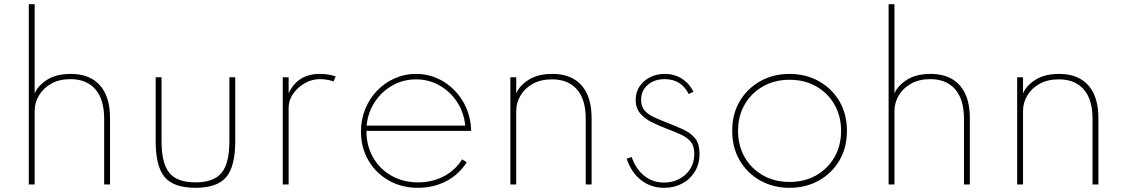

<svg xmlns="http://www.w3.org/2000/svg" viewBox="-20 -881 5374 917"><path d="M117.5 0V-861H145.5V-435Q161.5 -472.5 205.2 -500.2Q249 -528 318 -528Q378 -528 419.8 -504Q461.5 -480 483.5 -433Q505.5 -386 505.5 -317V0H477.5V-313.5Q477.5 -406 435.5 -454.5Q393.5 -503 316.5 -503Q262.5 -503 224.2 -481.2Q186 -459.5 165.8 -424.8Q145.5 -390 145.5 -351V0Z M913.5 16Q810 16 766.8 -34.8Q723.5 -85.5 723.5 -207V-512H751.5V-207Q751.5 -101 788.8 -55.5Q826 -10 913.5 -10Q1001 -10 1038.2 -55.5Q1075.5 -101 1075.5 -207V-512H1103.5V-207Q1103.5 -85.5 1060.2 -34.8Q1017 16 913.5 16Z M1330.5 0V-512H1358.5V-435Q1380 -481.5 1417.2 -504.8Q1454.5 -528 1507.5 -528Q1528 -528 1548 -524.8Q1568 -521.5 1583.5 -516L1572.5 -492Q1558.5 -497.5 1541.2 -500.2Q1524 -503 1507.5 -503Q1469.5 -503 1435.5 -483.5Q1401.5 -464 1380 -433Q1358.5 -402 1358.5 -367V0Z M1977 16Q1897 16 1835.2 -19.8Q1773.5 -55.5 1738.8 -116.2Q1704 -177 1704 -252.5Q1704 -311 1724.8 -361.2Q1745.5 -411.5 1781.8 -448.8Q1818 -486 1865.5 -507Q1913 -528 1966.5 -528Q2035 -528 2092.8 -494.5Q2150.5 -461 2187.2 -403Q2224 -345 2229.5 -271.5Q2230 -267 2230 -263.8Q2230 -260.5 2230 -256H1730Q1730 -185 1761.8 -129.2Q1793.5 -73.5 1849.5 -41.8Q1905.5 -10 1977 -10Q2044.5 -10 2099.8 -39Q2155 -68 2187 -120L2209 -106Q2172.5 -48 2111.8 -16Q2051 16 1977 16ZM1731 -281H2202Q2196 -344 2163 -394Q2130 -444 2079 -473Q2028 -502 1967 -502Q1906 -502 1854.5 -473Q1803 -444 1770 -394Q1737 -344 1731 -281Z M2417.5 0V-512H2445.5V-435Q2461.5 -472.5 2505.2 -500.2Q2549 -528 2618 -528Q2678 -528 2719.8 -504Q2761.5 -480 2783.5 -433Q2805.5 -386 2805.5 -317V0H2777.5V-313.5Q2777.5 -406 2735.5 -454Q2693.5 -502 2616.5 -502Q2562.5 -502 2524.2 -480.5Q2486 -459 2465.8 -424.5Q2445.5 -390 2445.5 -351V0Z M3152 16Q3089.5 16 3042.5 -20.2Q2995.5 -56.5 2973 -123L2997 -131Q3016.5 -73.5 3057.2 -41.2Q3098 -9 3151.5 -9Q3190 -9 3223 -25.8Q3256 -42.5 3276 -73.2Q3296 -104 3296 -146Q3296 -183 3279.2 -203.8Q3262.5 -224.5 3231 -238.8Q3199.5 -253 3155 -270Q3121.5 -283 3089.5 -299.2Q3057.5 -315.5 3036.8 -340.5Q3016 -365.5 3016 -404.5Q3016 -440 3034.2 -467.8Q3052.5 -495.5 3084 -511.8Q3115.5 -528 3155 -528Q3200 -528 3235.8 -505.8Q3271.5 -483.5 3292 -443L3269 -432Q3234 -503 3154.5 -503Q3105 -503 3073.5 -475.5Q3042 -448 3042 -404Q3042 -373.5 3057.8 -354.5Q3073.5 -335.5 3101 -322.5Q3128.5 -309.5 3163.5 -296Q3212 -277.5 3247.2 -260.5Q3282.5 -243.5 3301.8 -217.8Q3321 -192 3321 -147Q3321 -98 3298.5 -61.2Q3276 -24.5 3237.8 -4.2Q3199.5 16 3152 16Z M3751 16Q3673.5 16 3611.5 -18.5Q3549.5 -53 3513.2 -114.2Q3477 -175.5 3477 -256Q3477 -336.5 3513.2 -397.8Q3549.5 -459 3611.5 -493.5Q3673.5 -528 3751 -528Q3828.5 -528 3890.5 -493.5Q3952.5 -459 3988.8 -397.8Q4025 -336.5 4025 -256Q4025 -175.5 3988.8 -114.2Q3952.5 -53 3890.5 -18.5Q3828.5 16 3751 16ZM3751 -12Q3822.5 -12 3878 -43.5Q3933.5 -75 3965.2 -130Q3997 -185 3997 -256Q3997 -327 3965.2 -382Q3933.5 -437 3878 -468.5Q3822.5 -500 3751 -500Q3679.5 -500 3624 -468.5Q3568.5 -437 3536.8 -382Q3505 -327 3505 -256Q3505 -185 3536.8 -130Q3568.5 -75 3624 -43.5Q3679.5 -12 3751 -12Z M4224 0V-861H4252V-435Q4268 -472.5 4311.8 -500.2Q4355.5 -528 4424.5 -528Q4484.5 -528 4526.2 -504Q4568 -480 4590 -433Q4612 -386 4612 -317V0H4584V-313.5Q4584 -406 4542 -454.5Q4500 -503 4423 -503Q4369 -503 4330.8 -481.2Q4292.5 -459.5 4272.2 -424.8Q4252 -390 4252 -351V0Z M4838 0V-512H4866V-435Q4882 -472.5 4925.8 -500.2Q4969.5 -528 5038.5 -528Q5098.5 -528 5140.2 -504Q5182 -480 5204 -433Q5226 -386 5226 -317V0H5198V-313.5Q5198 -406 5156 -454Q5114 -502 5037 -502Q4983 -502 4944.8 -480.5Q4906.5 -459 4886.2 -424.5Q4866 -390 4866 -351V0Z"/></svg>

Font: Spartan Thin Thin
Style: Regular
Weight: 250
Version: Version 1.004